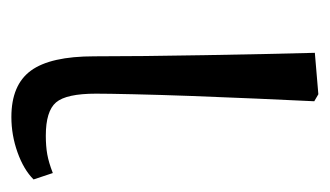

<svg xmlns="http://www.w3.org/2000/svg" viewBox="-138 -414 566 329"><g transform="rotate(90 144.5 -249.0)"><path d="M180 14Q125 14 100.5 -19.5Q76 -53 76 -128Q76 -165 75.5 -215Q75 -265 74 -319Q73 -373 72 -422Q71 -471 70 -506L141 -512L153 -505Q151 -462 148.5 -406.5Q146 -351 144 -295.5Q142 -240 141 -195.5Q140 -151 140 -131Q140 -80 155 -62.5Q170 -45 212 -45Q230 -45 244 -47.5Q258 -50 276 -57L287 -24Q270 -7 240.5 3.5Q211 14 180 14Z"/></g></svg>

Font: Literata 12pt Light
Style: Regular
Weight: 300
Designer: Latin by Veronika Burian and Jose Scaglione. Greek by Irene Vlachou. Cyrillic by Vera Evstafieva.
Foundry: TypeTogether
Version: Version 3.002